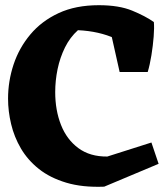

<svg xmlns="http://www.w3.org/2000/svg" viewBox="-20 -702 638 739"><path d="M381 16.5Q297 19.8 234.9 1.1Q172.8 -17.5 129.8 -51.6Q86.8 -85.8 60.6 -130.4Q34.5 -175 22.8 -224.5Q11 -274 11 -322.2Q11 -389.5 32.2 -453.6Q53.5 -517.8 96.9 -569.5Q140.2 -621.2 205.8 -651.6Q271.2 -682 360.5 -682Q438 -682 488.9 -661Q539.8 -640 572.2 -617.2L541 -478.5Q486.2 -524.8 423.9 -553.4Q361.5 -582 280 -585.8Q249.5 -558.5 230.1 -519.4Q210.8 -480.2 201.6 -435.9Q192.5 -391.5 192.5 -347.5Q192.5 -277.8 214.8 -221.2Q237 -164.8 281.8 -131.8Q326.5 -98.8 393 -99.5L562.8 -153.5L590.5 -71.5ZM440.5 -424.8 399.5 -607.5 572.2 -617.2Q574.2 -596 571.5 -561.4Q568.8 -526.8 562.9 -489.9Q557 -453 548.5 -424.8Z"/></svg>

Font: Eczar
Style: Regular
Weight: 400
Designer: Vaibhav Singh
Foundry: Rosetta Type Foundry
Version: Version 2.000